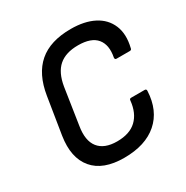

<svg xmlns="http://www.w3.org/2000/svg" viewBox="-157 -797 909 939"><g transform="rotate(-30 298.0 -327.5)"><path d="M280 11Q161 11 106.5 -54Q52 -119 70 -235L103 -441Q121 -554 186 -610Q251 -666 367 -666Q444 -666 496.5 -639Q549 -612 570.5 -560.5Q592 -509 575 -439Q574 -428 564 -428H489Q479 -428 480 -439Q493 -505 462.5 -542Q432 -579 358 -579Q288 -579 249 -545Q210 -511 198 -438L167 -235Q154 -157 186 -116.5Q218 -76 290 -76Q361 -76 399.5 -112.5Q438 -149 445 -216Q445 -227 455 -227H531Q542 -227 541 -216Q536 -108 468 -48.5Q400 11 280 11Z"/></g></svg>

Font: Sofia Sans Semi Condensed SemiBold
Style: Italic
Weight: 600
Italic angle: -9°
Version: Version 4.100